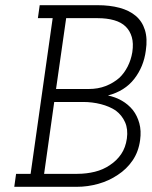

<svg xmlns="http://www.w3.org/2000/svg" viewBox="-20 -720 585 740"><path d="M42 -50 35 0H276Q318 0 359 -11.5Q400 -23 434 -46Q468 -68 491 -101.5Q514 -135 520 -180Q525 -216 517 -245Q509 -274 492 -296Q474 -318 449.5 -332Q425 -346 396 -352Q461 -369 497.5 -416Q534 -463 542 -525Q549 -571 538.5 -604.5Q528 -638 503 -659Q478 -680 440.5 -690Q403 -700 356 -700H133L126 -650H183L98 -50ZM189 -327H300Q336 -327 369 -318.5Q402 -310 426 -294Q450 -276 462 -249Q474 -222 469 -186Q464 -151 447 -126Q430 -101 404 -84Q378 -66 345.5 -58Q313 -50 278 -50H150ZM235 -650H357Q392 -650 420 -642Q448 -634 465 -617Q481 -601 488 -577Q495 -553 490 -519Q485 -489 472 -463.5Q459 -438 440 -420Q417 -400 387.5 -388.5Q358 -377 322 -377H196Z"/></svg>

Font: Josefin Slab Thin Medium
Style: Italic
Weight: 500
Italic angle: -12°
Version: Version 2.000